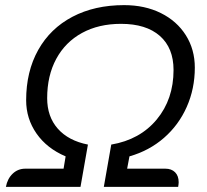

<svg xmlns="http://www.w3.org/2000/svg" viewBox="-20 -729 808 749"><path d="M164 -346Q164 -274 205.5 -227Q247 -180 323 -165L294 0H3Q9 -32 29.5 -51.5Q50 -71 79 -71H228L236 -119Q163 -150 122.5 -208Q82 -266 82 -338Q82 -450 129 -534Q176 -618 262.5 -663.5Q349 -709 464 -709Q545 -709 607.5 -678Q670 -647 705 -591.5Q740 -536 740 -465Q740 -383 708.5 -312Q677 -241 619.5 -191Q562 -141 485 -119L476 -71H625Q649 -71 663 -57Q677 -43 677 -18Q677 -12 675 0H385L414 -165Q526 -184 591.5 -263Q657 -342 657 -456Q657 -542 603.5 -589Q550 -636 452 -636Q365 -636 300 -600.5Q235 -565 199.5 -499.5Q164 -434 164 -346Z"/></svg>

Font: K2D Light
Style: Italic
Weight: 300
Italic angle: -10°
Designer: Katatrad Aksorn Co.,Ltd.
Foundry: Cadson Demak Co.,Ltd.
Version: Version 1.000; ttfautohint (v1.6)